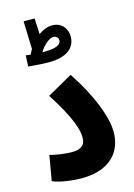

<svg xmlns="http://www.w3.org/2000/svg" viewBox="-132 -955 719 1029"><g transform="rotate(-15 227.0 -440.5)"><path d="M329 -743C329 -791 297 -827 248 -827C222 -827 196 -817 171 -799L167 -887H106L111 -733C106 -724 101 -715 97 -705C87 -706 77 -707 70 -708L67 -647C86 -645 144 -640 179 -640C303 -640 329 -700 329 -743ZM238 -765C254 -765 265 -754 265 -740C265 -721 248 -701 172 -701C168 -701 164 -701 160 -701C177 -729 210 -765 238 -765ZM30 -21C70 -2 147 6 189 6C356 6 419 -88 419 -190C419 -272 369 -404 275 -545L135 -466C235 -310 250 -244 250 -204C250 -158 222 -143 175 -143C146 -143 92 -149 54 -160Z"/></g></svg>

Font: Noto Sans Arabic UI ExtraCondensed Extra
Style: Regular
Weight: 800
Width: 3
Designer: Nadine Chahine - Monotype Design Team
Foundry: Monotype Imaging Inc.
Version: Version 1.900